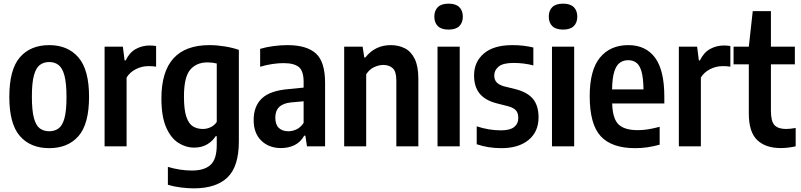

<svg xmlns="http://www.w3.org/2000/svg" viewBox="-20 -801 4385 1051"><path d="M249.5 10Q147 10 89 -56.2Q31 -122.5 31 -270.5Q31 -420.5 88.8 -487.2Q146.5 -554 249.5 -554Q351.5 -554 409.5 -486.5Q467.5 -419 467.5 -271.5Q467.5 -122.5 409.8 -56.2Q352 10 249.5 10ZM249.5 -82.5Q279 -82.5 300.2 -97.8Q321.5 -113 332.8 -153.5Q344 -194 344 -269.5Q344 -347 332.5 -388.5Q321 -430 299.8 -445.8Q278.5 -461.5 249.5 -461.5Q220 -461.5 198.8 -446Q177.5 -430.5 166 -389.5Q154.5 -348.5 154.5 -272.5Q154.5 -195.5 165.8 -154.5Q177 -113.5 198.2 -98Q219.5 -82.5 249.5 -82.5Z M552.5 0V-545.5H652.5L662 -470.5H668Q689 -514 723.8 -533Q758.5 -552 799.5 -552Q809.5 -552 818.8 -551.2Q828 -550.5 834.5 -549V-436Q824 -438 813.5 -438.5Q803 -439 792 -439Q756.5 -439 723.8 -422.5Q691 -406 673 -376.5V0Z M1041 230Q1008 230 969.8 225.2Q931.5 220.5 899 210.5V112.5Q966 132.5 1031 132.5Q1098.5 132.5 1132.5 101.5Q1166.5 70.5 1166.5 -7.5V-55.5H1160.5Q1143.5 -28 1113.5 -10.5Q1083.5 7 1043 7Q997 7 956 -19.2Q915 -45.5 889.2 -104.5Q863.5 -163.5 863.5 -262.5Q863.5 -554 1126.5 -554Q1166.5 -554 1210 -547Q1253.5 -540 1287.5 -528V-27.5Q1287.5 110.5 1225.2 170.2Q1163 230 1041 230ZM1091 -95Q1112.5 -95 1133.2 -104.8Q1154 -114.5 1166.5 -133.5V-453.5Q1156.5 -456 1142.8 -457.8Q1129 -459.5 1116.5 -459.5Q1055 -459.5 1021 -419Q987 -378.5 987 -273.5Q987 -200.5 1000 -162Q1013 -123.5 1036.2 -109.2Q1059.5 -95 1091 -95Z M1518.5 9.5Q1452 9.5 1410.2 -31.2Q1368.5 -72 1368.5 -144Q1368.5 -220 1414 -262.8Q1459.5 -305.5 1562 -313.5L1642 -321.5V-353Q1642 -412 1616 -433.8Q1590 -455.5 1531.5 -455.5Q1504 -455.5 1470.2 -450.5Q1436.5 -445.5 1404 -435.5V-533.5Q1437 -543.5 1477.2 -548.8Q1517.5 -554 1553.5 -554Q1658.5 -554 1709 -508.5Q1759.5 -463 1759.5 -347.5V0H1660.5L1651.5 -58.5H1645.5Q1625 -22.5 1592 -6.5Q1559 9.5 1518.5 9.5ZM1487 -157.5Q1487 -119 1506.2 -100.8Q1525.5 -82.5 1558.5 -82.5Q1579 -82.5 1601.2 -92Q1623.5 -101.5 1642 -128V-246.5L1574.5 -240.5Q1487 -232.5 1487 -157.5Z M1864 0V-545.5H1965L1974 -486.5H1980Q2033 -554 2119.5 -554Q2162 -554 2196.2 -536.5Q2230.5 -519 2250.2 -478.5Q2270 -438 2270 -369.5V0H2149.5V-361Q2149.5 -409.5 2129.8 -427.5Q2110 -445.5 2078.5 -445.5Q2055 -445.5 2028.5 -433.8Q2002 -422 1984.5 -394V0Z M2375 0V-545.5H2496.5V0ZM2435.5 -639Q2396 -639 2376.8 -658Q2357.5 -677 2357.5 -710Q2357.5 -743 2376.8 -762Q2396 -781 2435.5 -781Q2475 -781 2494.2 -762Q2513.5 -743 2513.5 -710Q2513.5 -677 2494.2 -658Q2475 -639 2435.5 -639Z M2724.5 10Q2651.5 10 2589.5 -11.5V-109.5Q2655.5 -87.5 2722.5 -87.5Q2771.5 -87.5 2794.2 -105.5Q2817 -123.5 2817 -155.5Q2817 -183.5 2803.5 -197.5Q2790 -211.5 2763 -219L2698.5 -235.5Q2636 -251.5 2605.5 -288.8Q2575 -326 2575 -388.5Q2575 -462 2628.5 -508Q2682 -554 2785 -554Q2818 -554 2846.2 -550.5Q2874.5 -547 2899.5 -541V-443Q2847.5 -456.5 2791 -456.5Q2733 -456.5 2709.2 -436.2Q2685.5 -416 2685.5 -388.5Q2685.5 -364 2698.8 -350Q2712 -336 2739 -328.5L2803.5 -312.5Q2868.5 -295.5 2898.2 -258.8Q2928 -222 2928 -158.5Q2928 -80 2873.5 -35Q2819 10 2724.5 10Z M3001.5 0V-545.5H3123V0ZM3062 -639Q3022.5 -639 3003.2 -658Q2984 -677 2984 -710Q2984 -743 3003.2 -762Q3022.5 -781 3062 -781Q3101.5 -781 3120.8 -762Q3140 -743 3140 -710Q3140 -677 3120.8 -658Q3101.5 -639 3062 -639Z M3457 10Q3328.5 10 3268.2 -55.5Q3208 -121 3208 -274.5Q3208 -417.5 3264.2 -485.8Q3320.5 -554 3419.5 -554Q3514.5 -554 3565.5 -485.5Q3616.5 -417 3616.5 -271V-234.5H3331Q3333.5 -151 3366 -119.8Q3398.5 -88.5 3471.5 -88.5Q3499 -88.5 3528.2 -93.2Q3557.5 -98 3591 -107V-9Q3554 1 3522.2 5.5Q3490.5 10 3457 10ZM3419 -471.5Q3393 -471.5 3373.5 -458Q3354 -444.5 3342.8 -409.8Q3331.5 -375 3330.5 -311.5H3502.5Q3501.5 -375 3491.5 -409.8Q3481.5 -444.5 3463 -458Q3444.5 -471.5 3419 -471.5Z M3696 0V-545.5H3796L3805.5 -470.5H3811.5Q3832.5 -514 3867.2 -533Q3902 -552 3943 -552Q3953 -552 3962.2 -551.2Q3971.5 -550.5 3978 -549V-436Q3967.5 -438 3957 -438.5Q3946.5 -439 3935.5 -439Q3900 -439 3867.2 -422.5Q3834.5 -406 3816.5 -376.5V0Z M4253.5 9.5Q4171 9.5 4125 -34.2Q4079 -78 4079 -179.5V-449H3995.5V-545.5H4079L4100.5 -740H4200V-545.5H4331V-449H4200V-194Q4200 -137.5 4219.5 -116.2Q4239 -95 4283.5 -95Q4295 -95 4307.8 -96.5Q4320.5 -98 4335.5 -100.5V0Q4318 4 4296.2 6.8Q4274.5 9.5 4253.5 9.5Z"/></svg>

Font: Encode Sans Condensed Condensed SemiBold
Style: Regular
Weight: 600
Width: 3
Designer: Multiple Designers
Foundry: Impallari Type
Version: Version 3.000; ttfautohint (v1.8.3) -l 8 -r 50 -G 200 -x 14 